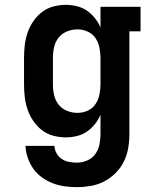

<svg xmlns="http://www.w3.org/2000/svg" viewBox="-20 -558 640 791"><path d="M296 213Q271 213 246 209.5Q221 206 197.5 197Q174 188 153 173Q132 158 117.5 137.5Q103 117 94.5 92.5Q86 68 85 43H204Q205 59 213 73.5Q221 88 234.5 97Q248 106 264 109Q280 112 296 112Q318 112 338.5 103.5Q359 95 372 77.5Q385 60 389.5 38.5Q394 17 394 -5V-85Q385 -64 370.5 -46Q356 -28 337.5 -15.5Q319 -3 296.5 2.5Q274 8 251 8Q225 8 199 1Q173 -6 152.5 -22Q132 -38 117 -60Q102 -82 93.5 -107Q85 -132 82 -158Q79 -184 79 -210V-320Q79 -346 82 -372Q85 -398 93.5 -423Q102 -448 117 -470Q132 -492 152.5 -508Q173 -524 199 -531Q225 -538 251 -538Q274 -538 296.5 -532.5Q319 -527 337.5 -514.5Q356 -502 370.5 -484Q385 -466 394 -445V-530H559V-429H513V-5Q513 24 508 53Q503 82 490 108Q477 134 456 155Q435 176 409 189.5Q383 203 354 208Q325 213 296 213ZM299 -93Q321 -93 341 -102Q361 -111 373 -128.5Q385 -146 389.5 -167.5Q394 -189 394 -210V-320Q394 -341 389.5 -362.5Q385 -384 373 -401.5Q361 -419 341 -428Q321 -437 299 -437Q277 -437 256 -428.5Q235 -420 221.5 -403Q208 -386 203 -364Q198 -342 198 -320V-210Q198 -188 203 -166Q208 -144 221.5 -127Q235 -110 256 -101.5Q277 -93 299 -93Z"/></svg>

Font: Iosevka Curly Slab Extended
Style: Bold
Weight: 700
Width: 7
Monospace: yes
Designer: Belleve Invis
Foundry: Belleve Invis
Version: Version 11.1.0; ttfautohint (v1.8.3)